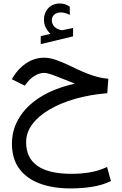

<svg xmlns="http://www.w3.org/2000/svg" viewBox="-20 -747 698 1098"><path d="M268.1 -553.2Q252.4 -568.8 241.9 -588.6Q231.4 -608.4 231.4 -635.3Q231.4 -654.3 237.1 -669.4Q242.7 -684.6 252 -695.8Q264.6 -711.4 283 -719.2Q301.3 -727.1 320.8 -727.1Q340.8 -727.1 353 -722.4Q365.2 -717.8 378.9 -709.5L379.4 -661.6Q352.5 -675.8 327.6 -675.8Q318.8 -675.8 308.3 -673.1Q297.9 -670.4 290 -663.1Q276.4 -650.9 276.4 -628.9Q276.9 -612.8 287.8 -598.1Q298.8 -583.5 322.8 -576.7Q325.2 -576.2 327.6 -575.2Q330.1 -574.2 333.5 -574.2Q336.4 -574.2 338.4 -574.7L397.9 -586.9V-539.1L212.9 -494.6V-540.5ZM408.2 -268.6Q398.9 -272.5 391.6 -275.4Q384.3 -278.3 363.8 -286.6Q314.5 -306.6 282.2 -318.4Q250 -330.1 232.9 -330.1Q205.1 -330.1 179 -314Q152.8 -297.9 134.8 -274.4L121.6 -257.3L47.9 -293.9L55.2 -306.6Q85.9 -356.9 132.1 -387Q178.2 -417 233.4 -417Q264.2 -417 301.3 -404.1Q338.4 -391.1 381.3 -370.1Q457 -333 507.3 -316.2Q557.6 -299.3 599.6 -296.9L593.3 -213.9Q495.6 -206.1 411.4 -182.1Q327.1 -158.2 263.7 -121.1Q200.2 -84 164.8 -36.6Q129.4 10.7 129.4 65.9Q129.4 247.1 389.6 247.1Q442.4 247.1 493.2 238.8Q543.9 230.5 592.3 208L614.3 288.6Q565.4 312 506.8 321.3Q448.2 330.6 382.8 330.6Q284.2 330.6 208.7 303Q133.3 275.4 90.8 218.5Q48.3 161.6 48.3 73.7Q48.3 -4.9 89.4 -73Q130.4 -141.1 210.4 -191.7Q290.5 -242.2 408.2 -268.6Z"/></svg>

Font: Vazir FD-UI
Style: Regular-FD-UI
Weight: 400
Designer: Saber Rastikerdar
Foundry: Saber Rastikerdar
Version: Version 30.1.0